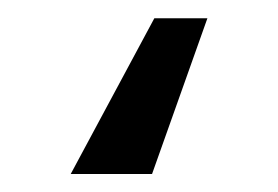

<svg xmlns="http://www.w3.org/2000/svg" viewBox="-20 11 307 212"><path d="M209 31.2 147.9 203.1H58.1L150.4 31.2Z"/></svg>

Font: Sahel VF Regular
Style: Regular
Weight: 400
Foundry: Saber Rastikerdar (saber.rastikerdar@gmail.com)
Version: Version 3.4.0